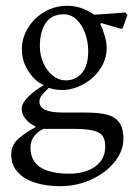

<svg xmlns="http://www.w3.org/2000/svg" viewBox="-20 -452 480 661"><path d="M404.8 25.9Q404.8 -12.2 389.2 -32Q373.5 -51.8 345.7 -58.1Q317.9 -64.5 273.9 -64.5H198.7Q155.8 -64.5 135.7 -73.7Q115.7 -83 115.7 -102.5Q115.7 -113.8 123.5 -123.5Q131.3 -133.3 147.9 -149.4Q154.8 -147 167.7 -144.5Q180.7 -142.1 193.4 -142.1Q229.5 -142.1 265.4 -161.1Q301.3 -180.2 324.2 -213.6Q347.2 -247.1 347.2 -287.1Q347.2 -307.1 339.8 -331.3Q332.5 -355.5 325.7 -367.7L327.1 -373L396 -353L401.9 -354L418.9 -400.4L411.1 -409.2Q395.5 -407.7 359.9 -405Q324.2 -402.3 304.2 -401.4Q260.7 -432.1 210.9 -432.1Q169.9 -432.1 134 -411.6Q98.1 -391.1 76.7 -356.4Q55.2 -321.8 55.2 -282.2Q55.2 -251.5 67.6 -225.3Q80.1 -199.2 97.4 -182.1Q114.7 -165 128.9 -159.7V-157.2Q100.1 -141.6 77.4 -118.9Q54.7 -96.2 54.7 -79.1Q54.7 -59.1 67.6 -43Q80.6 -26.9 101.6 -17.1V-13.7Q66.4 4.9 42.5 26.4Q18.6 47.9 18.6 80.6Q18.6 115.7 40.5 140.1Q62.5 164.6 100.6 176.8Q138.7 189 187.5 189Q243.7 189 293.7 166.3Q343.8 143.6 374.3 105.7Q404.8 67.9 404.8 25.9ZM283.7 -275.9Q283.7 -226.6 262.2 -200.9Q240.7 -175.3 206.5 -175.3Q182.6 -175.3 162.1 -191.4Q141.6 -207.5 129.4 -234.6Q117.2 -261.7 117.2 -292.5Q117.2 -343.3 137.5 -373Q157.7 -402.8 199.2 -402.8Q224.1 -402.8 243.4 -384.8Q262.7 -366.7 273.2 -337.4Q283.7 -308.1 283.7 -275.9ZM234.4 -8.3Q278.8 -8.3 302 -2.2Q325.2 3.9 333.7 16.6Q342.3 29.3 342.3 52.2Q342.3 83.5 325.4 104.5Q308.6 125.5 280.5 135.7Q252.4 146 219.7 146Q85 146 85 56.6Q85 34.7 95.2 20.3Q105.5 5.9 118.2 -2Q130.9 -9.8 130.9 -8.3Z"/></svg>

Font: Neuton Light
Style: Regular
Weight: 300
Designer: Brian M Zick
Foundry: Brian M Zick
Version: Version 1.560